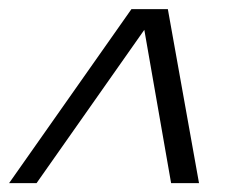

<svg xmlns="http://www.w3.org/2000/svg" viewBox="-59 -747 534 430"><path d="M22.9 -336.9H-38.6L235.4 -726.6H316.9L386.7 -336.9H324.2L264.2 -680.2Z"/></svg>

Font: Arian AMU Serif
Style: Italic
Weight: 400
Italic angle: -15°
Designer: Ruben Hakobyan (Tarumian)
Foundry: Ruben Hakobyan (Tarumian)
Version: Version 1.002